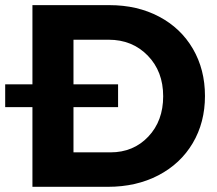

<svg xmlns="http://www.w3.org/2000/svg" viewBox="-20 -720 837 740"><path d="M0 -307.1V-395H105V-700.2H401.9Q509.3 -700.2 593 -656Q676.8 -611.8 723.4 -532Q770 -452.1 770 -350.1Q770 -248 722.9 -168.5Q675.8 -88.9 590.6 -44.4Q505.4 0 396 0H105V-307.1ZM263.2 -132.8H405.8Q494.1 -132.8 551.5 -193.4Q608.9 -253.9 608.9 -349.1Q608.9 -444.8 549.3 -505.9Q489.7 -566.9 398.9 -566.9H263.2V-395H435.1V-307.1H263.2Z"/></svg>

Font: Montserrat Semi Bold
Style: Regular
Weight: 600
Designer: Julieta Ulanovsky
Foundry: Julieta Ulanovsky
Version: Version 3.001;PS 003.001;hotconv 1.0.70;makeotf.lib2.5.58329